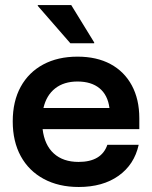

<svg xmlns="http://www.w3.org/2000/svg" viewBox="-20 -736 607 766"><path d="M294.2 10Q214.2 10 154.6 -22.1Q95 -54.2 62.9 -112.9Q30.8 -171.7 30.8 -251.7Q30.8 -331.7 62.5 -389.6Q94.2 -447.5 152.5 -478.8Q210.8 -510 289.2 -510Q365.8 -510 420.8 -480.4Q475.8 -450.8 505.8 -395.4Q535.8 -340 535.8 -264.2V-220.8H150Q157.5 -157.5 194.6 -123.8Q231.7 -90 293.3 -90Q339.2 -90 367.9 -107.1Q396.7 -124.2 408.3 -158.3H533.3Q515.8 -79.2 452.9 -34.6Q390 10 294.2 10ZM153.3 -305H416.7Q410 -356.7 377.1 -383.8Q344.2 -410.8 289.2 -410.8Q235 -410.8 200 -383.3Q165 -355.8 153.3 -305ZM260.8 -563.3 130.8 -712.5V-715.8H264.2L355.8 -566.7V-563.3Z"/></svg>

Font: Funnel Display SemiBold
Style: Regular
Weight: 600
Designer: NORD ID, Kristian Moeller
Foundry: Dicotype
Version: Version 1.000